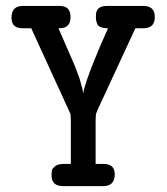

<svg xmlns="http://www.w3.org/2000/svg" viewBox="-20 -631 565 651"><path d="M19 -570.8Q19 -610.8 57.1 -610.8H183.1Q219.2 -610.8 219.2 -573Q219.2 -535.2 182.1 -535.2H178.2L234.9 -404.8L250 -363.8L258.8 -332L262.2 -314L264.2 -326.2Q282.2 -392.1 346.2 -535.2Q331.1 -535.2 321.5 -539.1Q312 -543 309.1 -551Q306.2 -559.1 305.7 -562.5Q305.2 -565.9 305.2 -574.2Q305.2 -576.2 305.2 -577.6Q305.2 -610.8 340.8 -610.8Q341.3 -610.8 341.8 -610.8H466.8Q504.9 -610.8 504.9 -573Q504.9 -535.2 465.8 -535.2H439L311 -258.8L305.2 -244.1L304.2 -223.1V-75.2H331.1Q369.1 -75.2 369.1 -40Q369.1 0 330.1 0H193.8Q154.8 0 154.8 -36.1Q154.8 -47.4 156 -53.2Q157.2 -59.1 166.5 -67.1Q175.8 -75.2 194.8 -75.2H220.2V-223.1L219.2 -244.1L85.9 -535.2H57.1Q56.6 -535.2 56.2 -535.2Q19 -535.2 19 -570.8Z"/></svg>

Font: CMU Typewriter Text
Style: Bold
Weight: 700
Version: Version 0.7.0